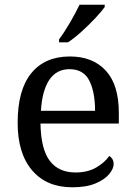

<svg xmlns="http://www.w3.org/2000/svg" viewBox="-20 -786 575 816"><path d="M287 10Q178 10 116.5 -62Q55 -134 55 -264Q55 -404 113 -475Q171 -546 277 -546Q374 -546 429.5 -486Q485 -426 485 -307V-261H152Q154 -152 191.5 -102.5Q229 -53 301 -53Q353 -53 389.5 -74.5Q426 -96 444 -123Q451 -120 457 -111Q463 -102 463 -89Q463 -69 444 -46Q425 -23 386 -6.5Q347 10 287 10ZM384 -315Q384 -395 359.5 -443.5Q335 -492 275 -492Q220 -492 189.5 -446.5Q159 -401 154 -315ZM231 -619Q253 -648 277.5 -690Q302 -732 318 -766H425V-756Q413 -739 386 -710Q359 -681 327.5 -652.5Q296 -624 269 -606H231Z"/></svg>

Font: Noto Serif Dogra
Style: Regular
Weight: 400
Designer: Ek Type
Foundry: Ek Type
Version: Version 1.005